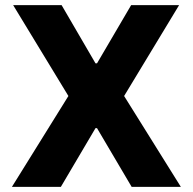

<svg xmlns="http://www.w3.org/2000/svg" viewBox="-20 -727 750 747"><path d="M351.6 -480.5H357.4L490.2 -707H676.8L462.9 -353.5L683.6 0H492.2L357.4 -228.5H351.6L216.8 0H26.4L246.1 -353.5L31.2 -707H219.7Z"/></svg>

Font: Pretendard GOV ExtraBold
Style: Regular
Weight: 800
Designer: Base glyphs from Inter by Rasmus Andersson; Hangeul glyphs from Noto Sans CJK(Source Han Sans) by Jang Soo-young and Kan
Foundry: Kil Hyung-jin
Version: Version 1.309